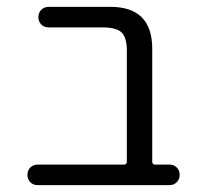

<svg xmlns="http://www.w3.org/2000/svg" viewBox="-20 -540 594 560"><path d="M90 0Q77 0 68.5 -8.5Q60 -17 60 -30Q60 -43 68.5 -51.5Q77 -60 90 -60H342Q350 -60 350 -69V-392Q350 -431 334.5 -445.5Q319 -460 280 -460H122Q109 -460 100.5 -468.5Q92 -477 92 -490Q92 -503 100.5 -511.5Q109 -520 122 -520H302Q424 -520 424 -398V-69Q424 -60 432 -60H474Q487 -60 495.5 -51.5Q504 -43 504 -30Q504 -17 495.5 -8.5Q487 0 474 0Z"/></svg>

Font: Rounded Mplus 1c
Style: Regular
Weight: 400
Version: Version 1.059.20150529